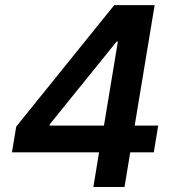

<svg xmlns="http://www.w3.org/2000/svg" viewBox="-20 -748 705 768"><path d="M27.8 -138.7 44.9 -241.7 437 -727.5H522.5L498.5 -581.5H446.3L179.2 -251L178.2 -245.6H612.8L595.2 -138.7ZM353.5 0 381.3 -169.9 391.1 -216.8 475.6 -727.5H598.6L478 0Z"/></svg>

Font: Inter 16pt SemiBold
Style: Italic
Weight: 600
Italic angle: -9.3988°
Version: Version 4.001;git-66647c0bb